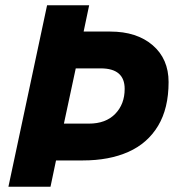

<svg xmlns="http://www.w3.org/2000/svg" viewBox="-20 -710 676 730"><path d="M12 0 159 -690H319L298 -590H399Q500 -590 560.5 -538Q621 -486 621 -398Q621 -298 581 -231.5Q541 -165 468 -132.5Q395 -100 295 -100H193L172 0ZM223 -240H318Q382 -240 418 -277Q454 -314 454 -372Q454 -450 363 -450H268Z"/></svg>

Font: Radio Canada
Style: Bold Italic
Weight: 700
Italic angle: -12°
Designer: Charles Daoud, Etienne Aubert Bonn, Alexandre Saumier Demers, Jacques Le Bailly
Foundry: Radio-Canada
Version: Version 2.104; ttfautohint (v1.8.4.7-5d5b);gftools[0.9.28.de